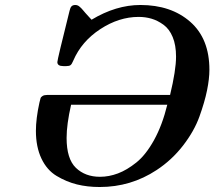

<svg xmlns="http://www.w3.org/2000/svg" viewBox="-20 -728 860 770"><path d="M124 -203.1Q124 -252 138.2 -316.9Q141.1 -329.1 142.6 -334Q144 -338.9 150.6 -343Q157.2 -347.2 168.9 -347.2H662.1Q686 -446.3 686 -501Q686 -546.9 672.6 -579.3Q659.2 -611.8 635.5 -628.9Q611.8 -646 587.4 -653.1Q563 -660.2 536.1 -660.2Q457 -660.2 382.1 -611.1Q307.1 -562 273.9 -484.9Q268.1 -470.7 262.9 -466.8Q257.8 -462.9 246.1 -462.9H233.9Q210 -462.9 210 -479Q210 -488.8 258.8 -684.1Q261.7 -697.3 266.8 -702.6Q272 -708 282.2 -708Q285.2 -708 287.1 -707.5Q289.1 -707 291.5 -706.1Q293.9 -705.1 295.4 -704.1Q296.9 -703.1 300.5 -700Q304.2 -696.8 306.6 -694.3Q309.1 -691.9 313.5 -686.5Q317.9 -681.2 322 -676.5Q326.2 -671.9 333.5 -663.8Q340.8 -655.8 347.2 -648.9Q445.3 -708 543 -708Q666 -708 742.9 -640.6Q819.8 -573.2 819.8 -448.2Q819.8 -412.1 810.3 -365.5Q800.8 -318.8 779.8 -260.5Q758.8 -202.1 713.9 -144Q668.9 -85.9 607.9 -45.9Q504.9 22 379.9 22Q330.1 22 288.1 11.5Q246.1 1 207 -22.5Q168 -45.9 146 -92.5Q124 -139.2 124 -203.1ZM247.1 -174.8Q247.1 -90.8 284.4 -54.9Q321.8 -19 380.9 -19Q417 -19 452.9 -32.5Q488.8 -45.9 526.9 -76.4Q564.9 -106.9 597.9 -166.5Q630.9 -226.1 650.9 -308.1H265.1Q247.1 -229 247.1 -174.8Z"/></svg>

Font: CMU Serif
Style: BoldItalic
Weight: 700
Italic angle: -14.04°
Version: Version 0.7.0